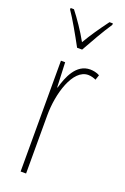

<svg xmlns="http://www.w3.org/2000/svg" viewBox="-148 -810 558 858"><g transform="rotate(20 131.0 -381.5)"><path d="M119 -606H143C169 -653 203 -713 232 -756V-763H216C182 -717 157 -681 131 -637C107 -681 73 -730 47 -763H31V-756C53 -725 92 -656 119 -606ZM208 -535C141 -535 113 -462 98 -409H96L91 -527H71V0H97V-277C97 -380 135 -509 208 -509C222 -509 237 -504 245 -500L253 -524C239 -532 221 -535 208 -535Z"/></g></svg>

Font: Noto Sans Khmer UI ExtraCondensed Thin
Style: Regular
Weight: 100
Width: 2
Designer: Danh Hong and the Monotype Design Team
Foundry: Monotype Imaging Inc.
Version: Version 2.002